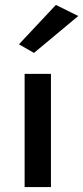

<svg xmlns="http://www.w3.org/2000/svg" viewBox="-20 -760 338 780"><path d="M80 -460V0H187V-460ZM298 -695 207 -740 57 -580 118 -545Z"/></svg>

Font: Jost Medium
Style: Regular
Weight: 500
Version: Version 3.710